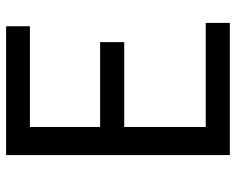

<svg xmlns="http://www.w3.org/2000/svg" viewBox="-92 -681 773 629"><g transform="rotate(-90 294.5 -366.5)"><path d="M101 0H534V-79H193V-346H471V-425H193V-655H523V-733H101Z"/></g></svg>

Font: ChiuKong Gothic CL
Style: Regular
Weight: 400
Designer: Ryoko NISHIZUKA 西塚涼子 (kana, bopomofo & ideographs); Paul D. Hunt (Latin, Greek & Cyrillic); Sandoll Communications 산돌커뮤니
Foundry: Adobe
Version: Version 1.300